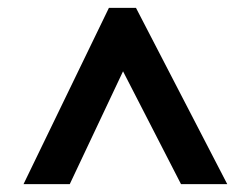

<svg xmlns="http://www.w3.org/2000/svg" viewBox="-20 -736 640 490"><path d="M158 -266 294 -554 442 -266H560L327 -716H258L40 -266Z"/></svg>

Font: Noto Sans Mono UI
Style: Bold
Weight: 700
Designer: Monotype Design team
Foundry: Monotype Imaging Inc.
Version: 1.000